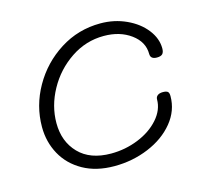

<svg xmlns="http://www.w3.org/2000/svg" viewBox="-81 -604 741 693"><g transform="rotate(-15 290.0 -257.5)"><path d="M49 -206Q49 -285 89 -355.5Q129 -426 197.5 -469.5Q266 -513 349 -513Q401 -513 445.5 -492.5Q490 -472 516 -438.5Q542 -405 542 -368Q542 -354 536 -347.5Q530 -341 515 -341Q491 -341 491 -361Q491 -406 450 -436Q409 -466 349 -466Q282 -466 225.5 -428Q169 -390 136 -330Q103 -270 103 -206Q103 -137 145.5 -93Q188 -49 266 -49Q319 -49 367.5 -68.5Q416 -88 446 -122Q476 -156 476 -195Q476 -204 483 -209.5Q490 -215 503 -215Q515 -215 520.5 -211Q526 -207 526 -194Q526 -140 490 -96Q454 -52 394 -27Q334 -2 266 -2Q198 -2 149 -29.5Q100 -57 74.5 -103.5Q49 -150 49 -206Z"/></g></svg>

Font: Mali Light
Style: Italic
Weight: 300
Italic angle: -10°
Version: Version 1.000; ttfautohint (v1.6)